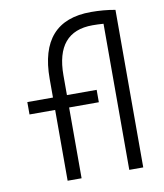

<svg xmlns="http://www.w3.org/2000/svg" viewBox="-83 -810 752 879"><g transform="rotate(-10 293.0 -371.0)"><path d="M160.2 0V-329.1H41V-386.7H160.2V-473.6Q160.2 -742.2 398.9 -742.2Q458 -742.2 511.7 -732.4V0H446.8V-679.2Q420.4 -681.2 396 -681.2Q225.1 -681.2 225.1 -478.5V-386.7H363.3V-329.1H225.1V0Z"/></g></svg>

Font: Cascadia Mono PL Light
Style: Regular
Weight: 300
Monospace: yes
Designer: Aaron Bell
Foundry: Saja Typeworks
Version: Version 2404.023; ttfautohint (v1.8.4)